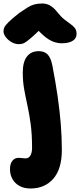

<svg xmlns="http://www.w3.org/2000/svg" viewBox="-90 -816 457 1096"><path d="M84 260Q47 260 20.5 245Q-6 230 -19.5 205Q-33 180 -33 150Q-33 119 -19.5 102Q-6 85 16 85Q22 85 26.5 85.5Q31 86 35.5 86.5Q40 87 45 87.5Q50 88 57 88Q74 88 83.5 71.5Q93 55 93 29Q93 -50 85 -108.5Q77 -167 66.5 -214.5Q56 -262 48 -306.5Q40 -351 40 -402Q40 -463 64 -493.5Q88 -524 131 -524Q163 -524 181.5 -505.5Q200 -487 209 -442Q227 -349 239 -266Q251 -183 257 -107.5Q263 -32 263 40Q263 149 214 204.5Q165 260 84 260ZM17 -564Q-4 -564 -24 -575.5Q-44 -587 -57 -604Q-70 -621 -70 -638Q-70 -649 -65 -660Q-60 -671 -41 -690Q-22 -709 20 -742Q49 -762 68.5 -774Q88 -786 107 -791Q126 -796 151 -796Q177 -796 197.5 -783.5Q218 -771 236 -748Q258 -720 278 -704.5Q298 -689 313.5 -678Q329 -667 338 -655Q347 -643 347 -622Q347 -597 325 -583Q303 -569 262 -569Q238 -569 213 -578.5Q188 -588 160 -612Q132 -636 96 -679L169 -677Q129 -637 103.5 -614Q78 -591 63 -580Q48 -569 38 -566.5Q28 -564 17 -564Z"/></svg>

Font: Shantell Sans ExtraBold
Style: Regular
Weight: 800
Designer: Stephen Nixon, Anya Danilova, Shantell Martin
Foundry: Arrow Type
Version: Version 1.011;[c5ecc13dd]